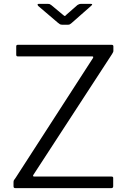

<svg xmlns="http://www.w3.org/2000/svg" viewBox="-20 -974 659 994"><path d="M61 0Q55 0 52.5 -2Q50 -4 50 -10V-30Q50 -37 52 -41Q54 -45 60 -52L461 -673Q466 -682 457 -682H73Q68 -682 66 -684Q64 -686 64 -691V-734Q64 -742 72 -742H558Q567 -742 567 -734V-711Q567 -706 565 -703Q563 -700 560 -694L153 -69Q150 -65 151.5 -62.5Q153 -60 156 -60H557Q566 -60 566 -53V-9Q566 -5 563.5 -2.5Q561 0 556 0H61ZM381 -948Q386 -951 390 -952.5Q394 -954 398 -954H450Q464 -954 451 -943L351 -855Q347 -853 343.5 -849.5Q340 -846 333 -846H302Q294 -846 289.5 -849Q285 -852 280 -856L178 -943Q174 -948 174.5 -951Q175 -954 181 -954H228Q234 -954 236.5 -953Q239 -952 245 -948L304 -899Q313 -891 315.5 -891Q318 -891 325 -899Z"/></svg>

Font: Libre Franklin Light
Style: Regular
Weight: 300
Designer: Pablo Impallari, Rodrigo Fuenzalida, Nhung Nguyen
Foundry: Impallari Type
Version: Version 3.000